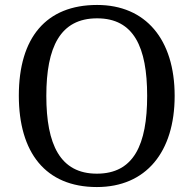

<svg xmlns="http://www.w3.org/2000/svg" viewBox="-20 -745 782 775"><path d="M371 10C569 10 685 -131 685 -358C685 -586 568 -725 372 -725C166 -725 56 -593 56 -359C56 -130 163 10 371 10ZM371 -44C223 -44 167 -161 167 -358C167 -555 223 -671 372 -671C520 -671 574 -555 574 -358C574 -161 520 -44 371 -44Z"/></svg>

Font: Liu Chibing Harmony Marks (Sposobin) Font
Style: Regular
Weight: 400
Designer: Liu Chibing
Foundry: Liu Chibing
Version: Version 1.003